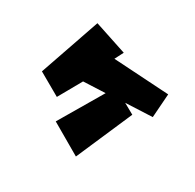

<svg xmlns="http://www.w3.org/2000/svg" viewBox="-107 -564 691 680"><g transform="rotate(30 238.5 -223.5)"><path d="M109 -447 24 -201 115 -149 168 -243 258 -247 155 -72 279 0 378 -228 335 -252 445 -257 452 -354 224 -368 242 -403Z"/></g></svg>

Font: Super Mario
Style: Regular
Weight: 400
Version: Version 1.0